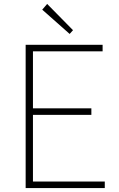

<svg xmlns="http://www.w3.org/2000/svg" viewBox="-20 -953 602 973"><path d="M110 0H511V-33H147V-371H443V-404H147V-693H500V-726H110ZM333 -781 350 -800 219 -933 194 -904Z"/></svg>

Font: Noto Sans CJK Thin
Style: Regular
Weight: 100
Designer: Ryoko NISHIZUKA (kana & ideographs); Paul D. Hunt (Latin, Greek & Cyrillic); Wenlong ZHANG (bopomofo); Sandoll Communica
Foundry: Adobe Systems Incorporated
Version: Version 1.000;PS 1;hotconv 1.0.78;makeotf.lib2.5.61930